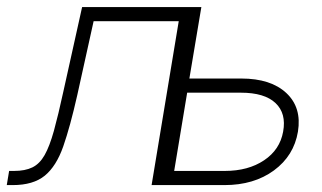

<svg xmlns="http://www.w3.org/2000/svg" viewBox="-44 -536 933 556"><path d="M-24.4 0 -17.6 -41H-3.4Q28.8 -41 49.8 -51.3Q70.8 -61.5 85.2 -86.9Q99.6 -112.3 112.1 -157.2Q124.5 -202.1 139.6 -271.5L193.8 -515.6H523.4L438 0H395L473.6 -474.6H227.1L179.7 -260.3Q159.2 -169.4 139.2 -112.1Q119.1 -54.7 85.7 -27.3Q52.2 0 -7.3 0ZM504.4 -308.6H654.8Q740.2 -308.6 785.2 -266.6Q830.1 -224.6 818.8 -154.8Q807.1 -85 749.3 -42.5Q691.4 0 606 0H410.6L496.1 -515.6H539.1ZM498 -267.6 460.4 -41H606.9Q674.8 -41 720.7 -71.8Q766.6 -102.5 775.9 -154.8Q785.6 -207.5 753.9 -237.5Q722.2 -267.6 653.3 -267.6Z"/></svg>

Font: Inter Display ExtraLight
Style: Italic
Weight: 200
Italic angle: -9.39999°
Designer: Rasmus Andersson
Foundry: rsms
Version: Version 4.000;git-a52131595